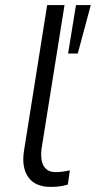

<svg xmlns="http://www.w3.org/2000/svg" viewBox="-20 -725 376 753"><path d="M179 8Q118 8 91 -30Q64 -68 74 -133L165 -705H233L143 -142Q140 -117 143.5 -96Q147 -75 160.5 -62.5Q174 -50 198 -50Q212 -50 227 -52Q242 -54 254 -57L246 -1Q228 4 213 6Q198 8 179 8ZM247 -515 278 -705H336L285 -515Z"/></svg>

Font: Nunito Sans 7pt SemiCondensed Light
Style: Italic
Weight: 300
Width: 4
Italic angle: -9°
Designer: Vernon Adams
Foundry: Vernon Adams
Version: Version 3.101;gftools[0.9.27]